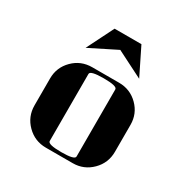

<svg xmlns="http://www.w3.org/2000/svg" viewBox="-157 -817 928 953"><g transform="rotate(30 307.5 -341.0)"><path d="M77.1 -308.1Q77.1 -371.6 122.1 -416.5Q166.5 -460.9 231 -460.9H384.8Q448.7 -460.9 493.7 -416Q538.1 -371.6 538.1 -308.1V-153.8Q538.1 -89.8 493.2 -44.9Q448.2 0 384.8 0H231Q167 0 122.1 -44.9Q77.1 -89.8 77.1 -153.8ZM153.8 -527.8 231 -682.1H384.8L460.9 -527.8L308.1 -605ZM231 -38.1Q231 -19 308.1 -19Q384.8 -19 384.8 -38.1V-422.9Q384.8 -441.9 308.1 -441.9Q231 -441.9 231 -422.9Z"/></g></svg>

Font: Hjet
Style: Regular
Weight: 400
Designer: T. Christopher White
Version: Version 1.2